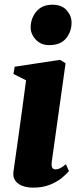

<svg xmlns="http://www.w3.org/2000/svg" viewBox="-20 -806 344 836"><path d="M124 11Q97 11 76.8 3Q56.5 -5 46 -20.2Q35.5 -35.5 38.5 -58Q40.5 -73 44.5 -100.5Q48.5 -128 53.8 -165.8Q59 -203.5 65.5 -249.8Q72 -296 79 -348.2Q86 -400.5 93.5 -456.5L38.5 -484L44 -515.5L241.5 -545.5L265.5 -530.5L205.5 -102.5Q203 -84.5 207.2 -76.5Q211.5 -68.5 221.5 -68.5Q231.5 -68.5 241.8 -73.5Q252 -78.5 267 -91L280 -61Q270 -48.5 249.5 -31.5Q229 -14.5 197.8 -1.8Q166.5 11 124 11ZM193.5 -609.5Q158 -609.5 135.2 -634.2Q112.5 -659 113.5 -689.5Q115 -729 139.5 -757.2Q164 -785.5 208.5 -785.5Q249.5 -785.5 270.8 -760.8Q292 -736 291.5 -707Q291.5 -668 267.5 -638.8Q243.5 -609.5 193.5 -609.5Z"/></svg>

Font: Merriweather 72pt Black
Style: Italic
Weight: 900
Italic angle: -7.8°
Version: Version 2.101